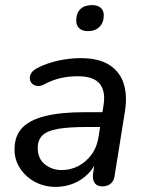

<svg xmlns="http://www.w3.org/2000/svg" viewBox="-20 -724 573 753"><path d="M198 9Q155 9 118.5 -10Q82 -29 59.5 -62.5Q37 -96 37 -138Q37 -190 66 -221.5Q95 -253 156 -268.5Q217 -284 312 -284H393L384 -226H322Q249 -226 207 -218.5Q165 -211 146.5 -193Q128 -175 128 -144Q128 -102 156 -79.5Q184 -57 222 -57Q257 -57 287.5 -73Q318 -89 339.5 -118.5Q361 -148 367 -190L386 -311Q395 -366 371 -395.5Q347 -425 285 -425Q250 -425 217 -417.5Q184 -410 151 -392Q137 -385 125 -387Q113 -389 105.5 -396.5Q98 -404 97 -415Q96 -426 102.5 -437Q109 -448 126 -457Q165 -477 209.5 -486.5Q254 -496 296 -496Q367 -496 408.5 -469.5Q450 -443 465 -396.5Q480 -350 470 -287L430 -38Q428 -16 415 -4.5Q402 7 381 7Q361 7 351.5 -6Q342 -19 345 -44L357 -121L365 -109Q352 -69 325.5 -42.5Q299 -16 266 -3.5Q233 9 198 9ZM325 -602Q303 -602 291 -613Q279 -624 279 -643Q279 -673 295.5 -688.5Q312 -704 341 -704Q363 -704 375 -693.5Q387 -683 387 -664Q387 -636 370.5 -619Q354 -602 325 -602Z"/></svg>

Font: Nunito ExtraLight Medium
Style: Italic
Weight: 500
Italic angle: -9°
Version: Version 3.602